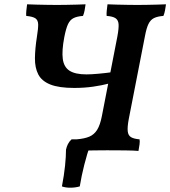

<svg xmlns="http://www.w3.org/2000/svg" viewBox="-20 -699 792 893"><path d="M326 3Q328 -13 330.5 -27Q333 -41 337 -51Q373 -54 395.5 -63.5Q418 -73 432 -95.5Q446 -118 454 -160L526 -530Q533 -568 531.5 -587Q530 -606 517 -614.5Q504 -623 476 -625Q475 -635 476.5 -649.5Q478 -664 480 -679Q499 -678 522.5 -677.5Q546 -677 571.5 -676.5Q597 -676 619 -676Q641 -676 664.5 -676.5Q688 -677 710.5 -677.5Q733 -678 752 -679Q750 -664 747.5 -650.5Q745 -637 740 -625Q713 -623 696.5 -615Q680 -607 670.5 -587.5Q661 -568 654 -530L579 -146Q572 -109 574 -89Q576 -69 589.5 -61Q603 -53 629 -51Q631 -42 629 -27.5Q627 -13 624 3Q604 1 563 0.5Q522 0 478 0Q448 0 419 0.5Q390 1 366 1.5Q342 2 326 3ZM325 -290Q254 -290 214 -306Q174 -322 158 -353Q142 -384 142.5 -428.5Q143 -473 152 -530Q158 -567 157.5 -586Q157 -605 145 -613.5Q133 -622 102 -625Q101 -635 102.5 -649.5Q104 -664 106 -679Q125 -678 148.5 -677.5Q172 -677 197.5 -676.5Q223 -676 245 -676Q267 -676 290.5 -676.5Q314 -677 336.5 -677.5Q359 -678 378 -679Q376 -664 373.5 -650.5Q371 -637 366 -625Q339 -623 322.5 -615Q306 -607 296.5 -587Q287 -567 279 -526Q267 -463 272 -425Q277 -387 303.5 -370Q330 -353 382 -353Q404 -353 437 -356Q470 -359 499 -363L489 -311Q455 -302 413.5 -296Q372 -290 325 -290ZM268 168Q278 116 282.5 72.5Q287 29 287 -3Q290 -17 296 -29Q302 -41 313 -51H380L401 -29Q385 16 372 67.5Q359 119 351 168Q330 174 307 174Q284 174 268 168Z"/></svg>

Font: Vollkorn SemiBold
Style: Italic
Weight: 600
Italic angle: -11°
Designer: Friedrich Althausen
Foundry: Friedrich Althausen
Version: Version 5.000